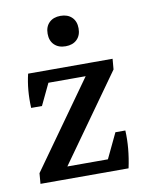

<svg xmlns="http://www.w3.org/2000/svg" viewBox="-67 -582 483 632"><g transform="rotate(-10 174.5 -266.5)"><path d="M17.6 0 20.5 -35.2 254.9 -364.3H322.8L319.8 -329.1L85.4 0ZM17.6 0 66.9 -41H311.5L312 0ZM38.6 -323.2 40.5 -364.3H322.8L273.4 -323.2ZM30.8 -251.5Q27.8 -311.5 40.5 -364.3L106.9 -335.4L66.9 -251.5ZM312 0 247.6 -35.6 290 -124.5H323.2Q326.2 -65.4 312 0ZM178.2 -431.6Q154.3 -431.6 140.4 -445.3Q126.5 -459 126.5 -482.4Q126.5 -505.9 140.4 -519.5Q154.3 -533.2 178.2 -533.2Q202.1 -533.2 216.1 -519.5Q230 -505.9 230 -482.4Q230 -459 216.1 -445.3Q202.1 -431.6 178.2 -431.6Z"/></g></svg>

Font: Markazi Text
Style: Regular
Weight: 400
Designer: Borna Izadpanah (Arabic designer), Fiona Ross (Arabic design director) and Florian Runge (Latin designer)
Foundry: Borna Izadpanah and Florian Runge
Version: Version 1.000